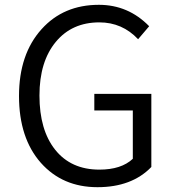

<svg xmlns="http://www.w3.org/2000/svg" viewBox="-20 -765 724 798"><path d="M150 -88Q59 -191 59 -366Q59 -540 153 -644Q244 -745 391 -745Q513 -745 600 -656L554 -602Q488 -672 393 -672Q279 -672 212 -591Q144 -509 144 -368Q144 -225 209 -143Q275 -60 393 -60Q484 -60 532 -105V-306H372V-375H609V-71Q528 13 385 13Q240 13 150 -88Z"/></svg>

Font: Source Han Sans CN Normal
Style: Regular
Weight: 350
Designer: Ryoko NISHIZUKA 西塚涼子 (kana, bopomofo & ideographs); Paul D. Hunt (Latin, Greek & Cyrillic); Sandoll Communications 산돌커뮤니
Foundry: Adobe
Version: Version 2.004;hotconv 1.0.118;makeotfexe 2.5.65603